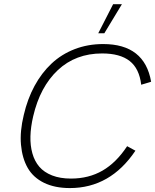

<svg xmlns="http://www.w3.org/2000/svg" viewBox="-20 -912 758 938"><path d="M460 -749.5 532.7 -891.6H575.7L489.7 -749.5ZM321.3 6.8Q247.6 6.8 194.8 -19Q142.1 -44.9 115.2 -92Q88.4 -139.2 82.5 -205.1Q76.7 -271 96.2 -350.6Q114.3 -428.7 148.7 -492.2Q183.1 -555.7 231.7 -601.3Q280.3 -647 344.7 -671.9Q409.2 -696.8 483.9 -696.8Q686.5 -696.8 718.3 -512.7L669.9 -498Q660.6 -577.1 613.5 -614Q566.4 -650.9 479 -650.9Q349.6 -650.9 262.7 -569.6Q175.8 -488.3 142.1 -343.8Q129.9 -291.5 128.7 -246.3Q127.4 -201.2 138.2 -162.8Q148.9 -124.5 172.1 -97.4Q195.3 -70.3 234.6 -54.9Q273.9 -39.6 326.7 -39.6Q413.6 -39.6 481 -78.6Q548.3 -117.7 601.1 -197.8L641.6 -175.8Q519 6.8 321.3 6.8Z"/></svg>

Font: HK Grotesk Light Legacy Italic
Style: Regular
Weight: 300
Italic angle: -13°
Designer: Alfredo Marco Pradil
Foundry: Hanken Design Co.
Version: Version 2.022;PS 002.022;hotconv 1.0.88;makeotf.lib2.5.64775